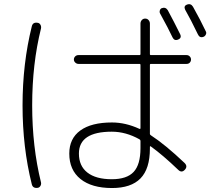

<svg xmlns="http://www.w3.org/2000/svg" viewBox="-20 -863 1040 935"><path d="M767.6 -823.2Q786.1 -830.1 796.9 -813.5Q827.1 -757.8 857.4 -696.3Q866.2 -677.7 846.7 -669.9Q829.1 -663.1 820.3 -680.7Q801.8 -720.7 759.8 -796.9Q755.9 -803.7 758.3 -812Q760.7 -820.3 767.6 -823.2ZM970.7 -683.6Q952.1 -676.8 943.4 -696.3Q908.2 -769.5 881.8 -815.4Q873 -834 890.6 -840.8Q909.2 -847.7 919.9 -830.1Q956.1 -765.6 982.4 -710Q986.3 -703.1 982.4 -694.8Q978.5 -686.5 970.7 -683.6ZM524.4 -221.7Q364.3 -221.7 364.3 -115.2Q364.3 -54.7 405.8 -22.5Q447.3 9.8 524.4 9.8Q597.7 9.8 630.9 -25.9Q664.1 -61.5 664.1 -141.6V-176.8Q664.1 -181.6 659.2 -184.6Q592.8 -221.7 524.4 -221.7ZM525.4 52.7Q426.8 52.7 372.1 8.8Q317.4 -35.2 317.4 -115.2Q317.4 -188.5 371.1 -227.5Q424.8 -266.6 525.4 -266.6Q591.8 -266.6 659.2 -235.4Q660.2 -234.4 662.1 -235.4Q664.1 -236.3 664.1 -238.3V-546.9Q664.1 -551.8 659.2 -551.8H362.3Q353.5 -551.8 346.7 -558.1Q339.8 -564.5 339.8 -573.2Q339.8 -582 346.2 -588.4Q352.5 -594.7 362.3 -594.7H659.2Q664.1 -594.7 664.1 -599.6V-748Q664.1 -757.8 670.4 -765.1Q676.8 -772.5 687 -772.5Q697.3 -772.5 703.6 -765.1Q710 -757.8 710 -748V-599.6Q710 -594.7 714.8 -594.7H888.7Q897.5 -594.7 903.8 -588.4Q910.2 -582 910.2 -573.2Q910.2 -564.5 904.3 -558.1Q898.4 -551.8 888.7 -551.8H714.8Q710 -551.8 710 -546.9V-210.9Q710 -207 714.8 -204.1Q784.2 -159.2 878.9 -69.3Q895.5 -52.7 879.9 -36.1Q864.3 -19.5 847.7 -36.1Q773.4 -107.4 713.9 -150.4Q710 -152.3 710 -148.4V-139.6Q710 -41 664.1 5.9Q618.2 52.7 525.4 52.7ZM163.1 51.8Q139.6 54.7 134.8 34.2Q89.8 -145.5 89.8 -349.6Q89.8 -553.7 134.8 -734.4Q139.6 -755.9 163.1 -752Q171.9 -751 176.8 -742.7Q181.6 -734.4 179.7 -724.6Q136.7 -551.8 136.7 -350.1Q136.7 -148.4 179.7 25.4Q181.6 34.2 176.8 42.5Q171.9 50.8 163.1 51.8Z"/></svg>

Font: Rounded-L Mgen+ 1mn light
Style: Regular
Weight: 200
Designer: [Source Han Sans]
Ryoko NISHIZUKA  (kana & ideographs); Paul D. Hunt (Latin, Greek & Cyrillic); Wenlong ZHANG  (bopomofo
Version: Version 1.059.20150602